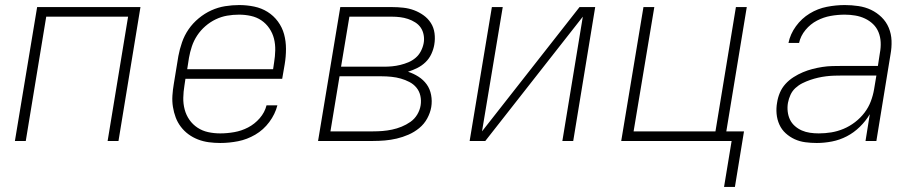

<svg xmlns="http://www.w3.org/2000/svg" viewBox="-20 -558 3640 760"><path d="M39 0 127 -530H536L449 0H406L487 -492H163L82 0Z M852 8Q829 8 806.5 5Q784 2 763.5 -6Q743 -14 726 -26.5Q709 -39 696 -56Q683 -73 675.5 -93Q668 -113 664.5 -135Q661 -157 662.5 -180Q664 -203 668 -226L686 -336Q691 -363 700.5 -390.5Q710 -418 726.5 -442Q743 -466 766.5 -485.5Q790 -505 816.5 -517Q843 -529 871 -533.5Q899 -538 927 -538Q957 -538 986 -532Q1015 -526 1039 -511Q1063 -496 1080 -473Q1097 -450 1104.5 -422.5Q1112 -395 1112 -364.5Q1112 -334 1107 -304L1097 -246H714L710 -219Q706 -195 705.5 -171Q705 -147 711 -124.5Q717 -102 730 -83.5Q743 -65 762 -52.5Q781 -40 804 -35Q827 -30 852 -30Q879 -30 907.5 -35Q936 -40 962 -53.5Q988 -67 1008 -90Q1028 -113 1035 -141H1078Q1069 -106 1046 -75Q1023 -44 990.5 -25Q958 -6 922.5 1Q887 8 852 8ZM1061 -284 1065 -311Q1069 -335 1069.5 -359Q1070 -383 1064.5 -405Q1059 -427 1046 -446Q1033 -465 1014.5 -477.5Q996 -490 973 -495Q950 -500 926 -500Q926 -500 926 -500Q926 -500 926 -500Q902 -500 879 -496Q856 -492 834 -481.5Q812 -471 793 -454.5Q774 -438 760.5 -417.5Q747 -397 739.5 -374.5Q732 -352 728 -329L721 -284Z M1239 0 1327 -530H1531Q1554 -530 1576.5 -527.5Q1599 -525 1619 -517.5Q1639 -510 1656.5 -497.5Q1674 -485 1685.5 -467Q1697 -449 1700 -426.5Q1703 -404 1699 -381Q1696 -363 1687.5 -344.5Q1679 -326 1664.5 -312Q1650 -298 1632 -289Q1614 -280 1595 -274Q1617 -267 1636.5 -254.5Q1656 -242 1669 -224Q1682 -206 1686.5 -182Q1691 -158 1687 -134Q1683 -111 1671 -89Q1659 -67 1639.5 -51Q1620 -35 1597 -25Q1574 -15 1550.5 -9.5Q1527 -4 1503.5 -2Q1480 0 1457 0ZM1330 -294H1500Q1516 -294 1532 -295.5Q1548 -297 1564.5 -301Q1581 -305 1596.5 -311.5Q1612 -318 1625 -329Q1638 -340 1646 -355.5Q1654 -371 1657 -387Q1660 -403 1657 -419.5Q1654 -436 1645.5 -448.5Q1637 -461 1623.5 -469.5Q1610 -478 1595 -483Q1580 -488 1564 -490Q1548 -492 1531 -492H1363ZM1288 -38H1457Q1476 -38 1494.5 -39.5Q1513 -41 1532 -45Q1551 -49 1569.5 -56.5Q1588 -64 1604.5 -75.5Q1621 -87 1631.5 -104.5Q1642 -122 1645 -141Q1648 -160 1644 -178.5Q1640 -197 1628.5 -211Q1617 -225 1600.5 -233.5Q1584 -242 1566.5 -247Q1549 -252 1529.5 -254Q1510 -256 1491 -256H1324Z M1839 0 1927 -530H1970L1888 -38L2274 -530H2336L2249 0H2206L2287 -492L1901 0Z M2889 182H2846L2876 0H2439L2527 -530H2570L2488 -38H2812L2893 -530H2936L2855 -38H2925Z M3213 8Q3190 8 3167.5 5Q3145 2 3125.5 -7Q3106 -16 3090 -30.5Q3074 -45 3065 -65Q3056 -85 3054 -107.5Q3052 -130 3056 -152Q3059 -172 3067 -191Q3075 -210 3089 -225.5Q3103 -241 3121 -252.5Q3139 -264 3158 -272Q3177 -280 3196.5 -285Q3216 -290 3235.5 -293Q3255 -296 3274.5 -296.5Q3294 -297 3313 -297H3455L3463 -349Q3467 -370 3466 -391Q3465 -412 3457.5 -430.5Q3450 -449 3436 -462.5Q3422 -476 3404 -484.5Q3386 -493 3365.5 -496.5Q3345 -500 3324 -500Q3296 -500 3268 -495Q3240 -490 3214 -476.5Q3188 -463 3168.5 -439.5Q3149 -416 3143 -388H3101Q3108 -423 3130.5 -454Q3153 -485 3185 -504.5Q3217 -524 3253 -531Q3289 -538 3324 -538Q3351 -538 3378 -534Q3405 -530 3428 -519Q3451 -508 3469.5 -490Q3488 -472 3498 -448Q3508 -424 3509 -397Q3510 -370 3505 -343L3449 0H3406L3423 -106Q3407 -79 3383.5 -56Q3360 -33 3332 -18.5Q3304 -4 3273.5 2Q3243 8 3213 8ZM3221 -30Q3246 -30 3270.5 -34Q3295 -38 3319 -48Q3343 -58 3364.5 -74.5Q3386 -91 3402 -112Q3418 -133 3427 -157Q3436 -181 3440 -205L3449 -259H3313Q3298 -259 3282 -258.5Q3266 -258 3250 -256Q3234 -254 3218.5 -250.5Q3203 -247 3187 -241.5Q3171 -236 3156 -228.5Q3141 -221 3128.5 -209.5Q3116 -198 3109 -182.5Q3102 -167 3099 -151Q3096 -134 3098 -116.5Q3100 -99 3107 -84.5Q3114 -70 3126.5 -59Q3139 -48 3154 -41.5Q3169 -35 3186 -32.5Q3203 -30 3221 -30Z"/></svg>

Font: Iosevka Curly XLtExObl
Style: Regular
Weight: 200
Width: 7
Italic angle: -9°
Monospace: yes
Designer: Belleve Invis
Foundry: Belleve Invis
Version: Version 11.0.1; ttfautohint (v1.8.3)